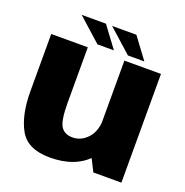

<svg xmlns="http://www.w3.org/2000/svg" viewBox="-132 -859 950 984"><g transform="rotate(20 343.0 -366.5)"><path d="M480 0H633V-593H433.5V-92ZM234 -593H34.5V-280.5Q34.5 -152 78 -73.8Q121.5 4.5 243.5 4.5Q382.5 4.5 457 -77.2Q531.5 -159 531.5 -240L434.5 -276.5Q434.5 -209 399.8 -170.5Q365 -132 317.5 -132Q273.5 -132 253.8 -163Q234 -194 234 -291ZM441.5 -624H531L446 -738.5H313.5ZM275.5 -624H365L280 -738.5H147.5Z"/></g></svg>

Font: Anybody UltraCondensed Thin ExtraBold
Style: Regular
Weight: 800
Version: Version 1.111